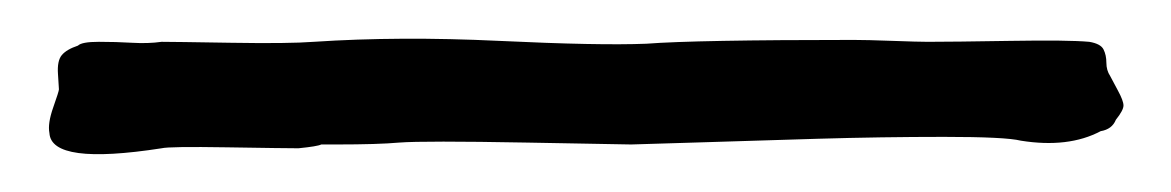

<svg xmlns="http://www.w3.org/2000/svg" viewBox="-20 -65 616 101"><path d="M559 4Q542 13 517 9Q509 7 476.5 7Q444 7 410 8Q376 9 345 10Q314 11 312 11Q311 11 257 10Q203 9 190 10Q179 11 157 11Q149 11 149 11Q147 12 137 13Q130 13 99.5 12.5Q69 12 65 13Q7 22 6 5Q5 0 8 -8.5Q11 -17 11 -18Q11 -19 10.5 -26Q10 -33 12.5 -36Q15 -39 21 -41Q23 -43 32 -43Q41 -43 49.5 -42.5Q58 -42 65 -43Q71 -43 101.5 -42.5Q132 -42 145 -43Q190 -46 242.5 -43.5Q295 -41 320 -42Q346 -44 429 -44Q436 -44 449.5 -43.5Q463 -43 468 -43Q481 -43 511.5 -43.5Q542 -44 553 -43Q559 -42 560.5 -39Q562 -36 562 -32Q562 -28 564 -25Q565 -23 568 -17.5Q571 -12 571 -9.5Q571 -7 567 -2Q565 3 559 4Z"/></svg>

Font: FuturaRenner
Style: Regular
Weight: 400
Designer: BSozoo
Foundry: BSozoo
Version: Version 1.001;PS 001.001;hotconv 1.0.70;makeotf.lib2.5.58329